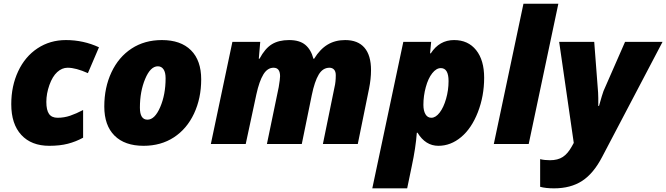

<svg xmlns="http://www.w3.org/2000/svg" viewBox="-20 -780 3609 1040"><path d="M247.1 9.8Q149.9 9.8 95.5 -49.1Q41 -107.9 41 -215.8Q41 -314 78.4 -393.8Q115.7 -473.6 183.3 -518.3Q251 -563 336.9 -563Q432.1 -563 516.1 -523.9L456.1 -383.8Q391.1 -413.1 346.2 -413.1Q315.9 -413.1 290 -389.6Q264.2 -366.2 247.6 -319.6Q231 -272.9 231 -228Q231 -183.6 245.6 -162.8Q260.3 -142.1 292 -142.1Q327.1 -142.1 360.1 -153.3Q393.1 -164.6 430.2 -184.1V-34.2Q391.1 -12.7 347.9 -1.5Q304.7 9.8 247.1 9.8Z M757.8 9.8Q655.8 9.8 600.3 -45.4Q544.9 -100.6 544.9 -203.1Q544.9 -305.7 583.7 -388.4Q622.6 -471.2 692.9 -517.1Q763.2 -563 856.9 -563Q959 -563 1014.4 -507.8Q1069.8 -452.6 1069.8 -350.1Q1069.8 -247.6 1031 -164.8Q992.2 -82 921.9 -36.1Q851.6 9.8 757.8 9.8ZM835 -420.9Q794.9 -420.9 766.4 -352.8Q737.8 -284.7 737.8 -196.8Q737.8 -131.8 778.8 -131.8Q818.4 -131.8 847.7 -199.7Q877 -267.6 877 -356Q877 -388.2 865.7 -404.5Q854.5 -420.9 835 -420.9Z M1425.8 0 1489.7 -308.1Q1497.1 -352.1 1497.1 -367.2Q1497.1 -413.1 1461.9 -413.1Q1428.7 -413.1 1406.5 -376.7Q1384.3 -340.3 1368.7 -269L1311 0H1122.1L1238.8 -553.2H1389.6L1381.8 -461.9H1385.7Q1415.5 -517.6 1452.6 -540.3Q1489.7 -563 1545.9 -563Q1603 -563 1634 -536.9Q1665 -510.7 1677.7 -461.9H1681.6Q1713.4 -513.7 1754.4 -538.3Q1795.4 -563 1849.6 -563Q1918.5 -563 1954.1 -521.7Q1989.7 -480.5 1989.7 -399.9Q1989.7 -352.5 1979 -299.8L1918 0H1729L1792 -308.1Q1798.8 -335.4 1798.8 -373Q1798.8 -392.6 1789.6 -402.8Q1780.3 -413.1 1764.6 -413.1Q1728.5 -413.1 1706.3 -376Q1684.1 -338.9 1668.9 -265.1L1614.7 0Z M2354.5 9.8Q2284.7 9.8 2241.7 -61H2237.8Q2231.9 20 2210.4 120.1L2185.5 240.2H1996.6L2164.6 -553.2H2315.4L2309.6 -491.2H2313.5Q2360.4 -563 2439.5 -563Q2515.6 -563 2559.1 -508.5Q2602.5 -454.1 2602.5 -358.9Q2602.5 -259.8 2568.4 -172.1Q2534.2 -84.5 2477.8 -37.4Q2421.4 9.8 2354.5 9.8ZM2367.7 -411.1Q2343.3 -411.1 2321.3 -383.3Q2299.3 -355.5 2286.4 -308.1Q2273.4 -260.7 2273.4 -211.9Q2273.4 -180.2 2284.7 -161.1Q2295.9 -142.1 2316.4 -142.1Q2339.8 -142.1 2361.3 -169.9Q2382.8 -197.8 2396.2 -244.6Q2409.7 -291.5 2409.7 -340.8Q2409.7 -411.1 2367.7 -411.1Z M2843.8 0H2654.8L2815.4 -759.8H3004.4Z M3008.8 -553.2H3198.7L3219.7 -278.8L3220.7 -248.5V-206.1H3224.6Q3242.7 -270.5 3249 -286.9Q3255.4 -303.2 3365.7 -553.2H3568.8L3241.7 69.8Q3194.8 160.2 3132.8 200.2Q3070.8 240.2 2981 240.2Q2936 240.2 2905.8 231.9V82Q2928.2 87.9 2959 87.9Q3001.5 87.9 3028.6 70.1Q3055.7 52.2 3076.7 14.2L3087.9 -5.9Z"/></svg>

Font: Open Sans Extrabold
Style: Italic
Weight: 800
Italic angle: -12°
Foundry: Ascender Corporation
Version: Version 1.10